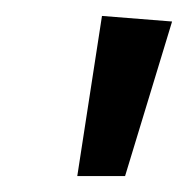

<svg xmlns="http://www.w3.org/2000/svg" viewBox="-20 -818 236 241"><path d="M196 -791 137 -597H77L108 -798Z"/></svg>

Font: FiraGO Book
Style: Italic
Weight: 350
Italic angle: -8°
Designer: bBox Type GmbH
Foundry: bBox Type GmbH
Version: Version 1.001